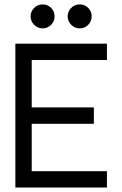

<svg xmlns="http://www.w3.org/2000/svg" viewBox="-20 -840 548 860"><path d="M459 0H48.8V-644.5H459V-571.3H122.1V-358.9H400.4V-285.6H122.1V-73.2H459ZM170.9 -712.9Q148.9 -712.9 133.1 -728.8Q117.2 -744.6 117.2 -766.6Q117.2 -789.1 133.1 -804.7Q148.9 -820.3 170.9 -820.3Q193.4 -820.3 209 -804.7Q224.6 -789.1 224.6 -766.6Q224.6 -744.6 209 -728.8Q193.4 -712.9 170.9 -712.9ZM336.9 -712.9Q314.9 -712.9 299.1 -728.8Q283.2 -744.6 283.2 -766.6Q283.2 -789.1 299.1 -804.7Q314.9 -820.3 336.9 -820.3Q359.4 -820.3 375 -804.7Q390.6 -789.1 390.6 -766.6Q390.6 -744.6 375 -728.8Q359.4 -712.9 336.9 -712.9Z"/></svg>

Font: Catrinity
Style: Regular
Weight: 400
Designer: Alexander Lange
Foundry: High-Logic / Made with FontCreator
Version: Version 2.090;May 20, 2024;FontCreator 15.0.0.2974 64-bit